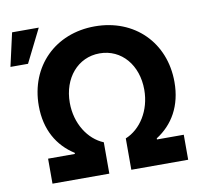

<svg xmlns="http://www.w3.org/2000/svg" viewBox="-101 -869 1006 959"><g transform="rotate(-10 401.5 -389.5)"><path d="M88.8 0H377.1V-159.1C300.4 -190.3 244 -277 244 -382.8C244 -507.5 322.4 -600.1 432.9 -600.1C544.4 -600.1 621.8 -507.5 621.8 -382.8C621.8 -277 565.3 -190.3 488.6 -159.1V0H777V-126.8H641V-132.5C724.8 -185.7 777 -273.1 777 -394.5C777 -595.2 633.9 -737.2 432.9 -737.2C231.9 -737.2 88.8 -595.2 88.8 -394.5C88.8 -273.1 141 -185.7 224.8 -132.5V-126.8H88.8ZM-16.7 -610.8H72.4L156.6 -779.5H21.3Z"/></g></svg>

Font: Margiela Sans
Style: Bold
Weight: 700
Designer: Stefan Endress, Andreas Faust
Version: Version 1.100;FEAKit 1.0